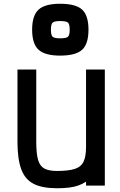

<svg xmlns="http://www.w3.org/2000/svg" viewBox="-20 -988 640 1022"><path d="M283 14Q205 14 159 -9.5Q113 -33 93 -87.5Q73 -142 73 -233V-618H173V-233Q173 -171 182.5 -137.5Q192 -104 216 -91Q240 -78 283 -78Q345 -78 378.5 -89Q412 -100 425 -128Q438 -156 438 -206V-618H538V0H438V-21Q420 -9 398 -1Q376 7 347.5 10.5Q319 14 283 14ZM300 -692Q219 -692 185 -723.5Q151 -755 151 -830Q151 -905 185 -936.5Q219 -968 300 -968Q383 -968 417 -937Q451 -906 451 -830Q451 -754 417 -723Q383 -692 300 -692ZM300 -784Q333 -784 342 -792.5Q351 -801 351 -830Q351 -859 342 -867.5Q333 -876 300 -876Q269 -876 260 -867.5Q251 -859 251 -830Q251 -801 260 -792.5Q269 -784 300 -784Z"/></svg>

Font: Victor Mono
Style: Bold
Weight: 700
Monospace: yes
Designer: Rune Bjørnerås
Version: Version 1.561;gftools[0.9.30]